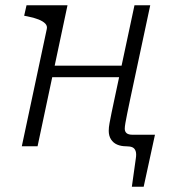

<svg xmlns="http://www.w3.org/2000/svg" viewBox="-20 -557 661 731"><path d="M150 -263H456L466 -307H160ZM63 0H123L237 -537H81L72 -497L83 -495Q109 -490 126.5 -483Q144 -476 152.5 -467Q161 -458 158 -446ZM461 0Q476 0 484.5 4Q493 8 496.5 18.5Q500 29 497 47L482 154H527L570 -44H485Q469 -44 462 -50Q455 -56 455 -67Q455 -75 457.5 -89Q460 -103 464.5 -125.5Q469 -148 476 -181L552 -537H492L416 -181Q409 -149 404.5 -126.5Q400 -104 397 -88Q394 -72 394 -59Q394 -40 402.5 -26.5Q411 -13 426 -6.5Q441 0 461 0Z"/></svg>

Font: Roboto Serif ExtraLight
Style: Italic
Weight: 250
Italic angle: -10°
Designer: Greg Gazdowicz
Foundry: Commercial Type
Version: Version 1.008